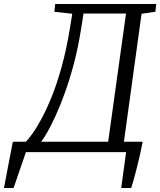

<svg xmlns="http://www.w3.org/2000/svg" viewBox="-79 -763 804 963"><path d="M-59 180Q-54 153.5 -48.2 123.2Q-42.5 93 -36.8 62.5Q-31 32 -25.2 2.5Q-19.5 -27 -14.5 -52H50.5Q63 -64 83.5 -92.5Q104 -121 129.2 -167.5Q154.5 -214 180.8 -279Q207 -344 230.5 -429Q254 -514 271.5 -620L283.5 -694L193.5 -704L198 -743H704.5L700.5 -704L631 -694L542.5 -52H636.5Q629.5 -14.5 621.2 21.2Q613 57 605 88.2Q597 119.5 590.2 143Q583.5 166.5 579 180H529Q532 157.5 535 135Q538 112.5 541.2 89.8Q544.5 67 547.5 44.8Q550.5 22.5 553.5 0H51Q47.5 10.5 39 35.2Q30.5 60 20.2 89.5Q10 119 1.5 144.2Q-7 169.5 -11 180ZM127.5 -52H463.5L553 -695H340L327 -614Q312.5 -522.5 291.5 -443.5Q270.5 -364.5 247 -299.2Q223.5 -234 200.5 -183.8Q177.5 -133.5 158.5 -100.2Q139.5 -67 127.5 -52Z"/></svg>

Font: Merriweather 24pt Light
Style: Italic
Weight: 300
Italic angle: -7.8°
Version: Version 2.101